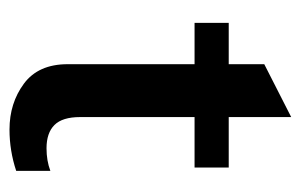

<svg xmlns="http://www.w3.org/2000/svg" viewBox="-131 -471 612 390"><g transform="rotate(90 175.0 -276.0)"><path d="M327.1 -2.9V-72.3Q306.6 -64.5 281.2 -64.5Q250 -64.5 233.9 -80.6Q217.8 -96.7 217.8 -132.8V-365.2H320.3V-434.6H217.8V-561.5L110.4 -506.8V-434.6H26.4V-365.2H110.4V-107.4Q110.4 -47.9 149.9 -18.6Q189.5 10.7 243.2 10.7Q286.1 10.7 327.1 -2.9Z"/></g></svg>

Font: Namkio Khamti
Style: Bold
Weight: 700
Designer: Debbi Hosken
Foundry: SIL International
Version: Version 3.917